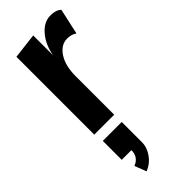

<svg xmlns="http://www.w3.org/2000/svg" viewBox="-285 -607 954 954"><g transform="rotate(-45 191.5 -130.0)"><path d="M50 0V-547L184 -563V-424Q196 -489 232.5 -531Q269 -573 315 -573Q354 -573 373 -554L343 -418Q322 -433 292 -433Q249 -433 219.5 -389Q190 -345 190 -271V0ZM105 313 81 251Q126 234 126 185H58V52H191V194Q191 231 167 264.5Q143 298 105 313Z"/></g></svg>

Font: Freeman
Style: Regular
Weight: 400
Designer: Vernon Adams, Aoife Mooney, Rodrigo Fuenzalida
Foundry: Rodrigo Fuenzalida
Version: Version 1.000; ttfautohint (v1.8.4.7-5d5b)